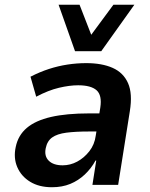

<svg xmlns="http://www.w3.org/2000/svg" viewBox="-20 -776 630 806"><path d="M198 10Q144 10 106.5 -13Q69 -36 52.5 -74.5Q36 -113 46 -159Q56 -208 92.5 -239Q129 -270 194 -285Q259 -300 355 -300H415L405 -224H353Q297 -224 258.5 -219Q220 -214 199 -199Q178 -184 172 -154Q165 -121 184.5 -101.5Q204 -82 243 -82Q275 -82 304 -97.5Q333 -113 355 -141Q377 -169 382 -207L401 -324Q409 -376 385.5 -397Q362 -418 308 -418Q272 -418 227.5 -407.5Q183 -397 132 -370L108 -454Q147 -474 185.5 -486.5Q224 -499 263.5 -505Q303 -511 342 -511Q408 -511 453 -491Q498 -471 517.5 -427Q537 -383 525 -309L476 0H368L384 -102H381Q363 -69 336 -43.5Q309 -18 275 -4Q241 10 198 10ZM295 -561 226 -756H314L363 -630L456 -756H544L405 -561Z"/></svg>

Font: Nunito Sans 7pt SemiCondensed
Style: Bold Italic
Weight: 700
Width: 4
Italic angle: -9°
Designer: Vernon Adams
Foundry: Vernon Adams
Version: Version 3.101;gftools[0.9.27]